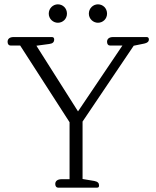

<svg xmlns="http://www.w3.org/2000/svg" viewBox="-20 -866 721 886"><path d="M247 -761C270 -761 289 -779 289 -803C289 -828 270 -846 247 -846C225 -846 205 -828 205 -803C205 -779 225 -761 247 -761ZM432 -761C455 -761 474 -779 474 -803C474 -828 455 -846 432 -846C410 -846 390 -828 390 -803C390 -779 410 -761 432 -761ZM248 0H428C436 0 437 -5 437 -11C437 -21 431 -28 415 -31L361 -40V-305L597 -655L646 -665C660 -668 667 -674 667 -684C667 -689 665 -695 657 -695H502C484 -695 474 -687 474 -673C474 -663 479 -656 487 -656H545L340 -352L148 -655L207 -663C224 -665 230 -672 230 -684C230 -689 228 -695 220 -695H43C25 -695 15 -687 15 -673C15 -663 20 -656 28 -656H73L301 -302V-39H264C246 -39 235 -31 235 -17C235 -7 240 0 248 0Z"/></svg>

Font: Maitree Light
Style: Regular
Weight: 300
Designer: CadsonDemak Team
Foundry: CadsonDemak
Version: Version 1.000;PS 001.000;hotconv 1.0.88;makeotf.lib2.5.64775